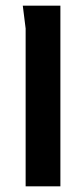

<svg xmlns="http://www.w3.org/2000/svg" viewBox="-20 -654 292 674"><path d="M70 0V-554L60 -634H192V0Z"/></svg>

Font: Goldman
Style: Regular
Weight: 400
Designer: Jaikishan Patel
Version: Version 1.000; ttfautohint (v1.8.3)